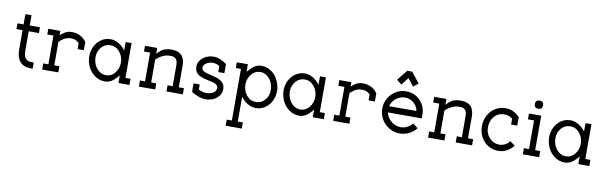

<svg xmlns="http://www.w3.org/2000/svg" viewBox="-57 -1328 6985 2212"><g transform="rotate(10 3436.0 -222.5)"><path d="M290.5 9.8Q205.6 9.8 163.1 -39.6Q120.6 -88.9 120.6 -177.7V-407.2H48.8V-475.1H120.6V-594.7H192.4V-475.1H312V-407.2H192.4V-177.7Q192.4 -121.1 214.8 -91.8Q237.3 -62.5 290.5 -62.5H312V9.8Z M550.8 -71.8H610.8V0H421.9V-71.8H481.4V-408.2H409.7V-475.1H550.8V-423.3Q568.4 -439 578.6 -447Q588.9 -455.1 606.2 -465.3Q623.5 -475.6 642.8 -480.2Q662.1 -484.9 685.5 -484.9Q738.8 -484.9 777.3 -466.1Q815.9 -447.3 847.2 -410.2L856 -399.9V-302.7H782.7V-372.6Q762.2 -392.6 740.5 -402.1Q718.8 -411.6 685.1 -411.6Q661.6 -411.6 639.4 -404.8Q617.2 -397.9 601.8 -387.9Q586.4 -377.9 574.5 -367.9Q562.5 -357.9 556.6 -351.1L550.8 -344.2Z M929.2 -249Q929.2 -308.6 955.1 -361.6Q981 -414.6 1029.5 -448Q1078.1 -481.4 1137.7 -481.4Q1175.8 -481.4 1210.2 -466.1Q1244.6 -450.7 1267.1 -430.9Q1289.6 -411.1 1314 -381.8V-479H1383.3V-71.8H1442.9V0H1314V-88.9Q1297.9 -70.3 1289.6 -61Q1281.2 -51.8 1263.9 -35.6Q1246.6 -19.5 1232.4 -11.5Q1218.3 -3.4 1198 3.2Q1177.7 9.8 1156.7 9.8Q1091.3 9.8 1038.6 -27.1Q985.8 -64 957.5 -122.8Q929.2 -181.6 929.2 -249ZM1156.2 -63Q1218.3 -63 1259.8 -114.5Q1301.3 -166 1301.3 -234.4Q1301.3 -305.7 1257.8 -359.1Q1214.4 -412.6 1148.4 -412.6Q1085 -412.6 1043.5 -364Q1002 -315.4 1002 -249.5Q1002 -202.1 1021 -159.7Q1040 -117.2 1075.9 -90.1Q1111.8 -63 1156.2 -63Z M1849.6 -412.6Q1799.3 -412.6 1756.6 -391.1Q1713.9 -369.6 1684.1 -338.4V-71.8H1744.1V0H1552.7V-71.8H1612.3V-408.2H1540.5V-475.1H1684.1V-406.2Q1700.2 -423.8 1709 -432.4Q1717.8 -440.9 1733.9 -453.1Q1750 -465.3 1764.6 -470.9Q1779.3 -476.6 1801.8 -481Q1824.2 -485.4 1851.6 -485.4Q2007.3 -485.4 2007.3 -325.7V-71.8H2067.4V0H1876V-71.8H1935.5V-317.4Q1935.5 -366.7 1915.5 -389.6Q1895.5 -412.6 1849.6 -412.6Z M2165 -343.8Q2165 -387.2 2193.1 -421.6Q2221.2 -456.1 2261.7 -472.9Q2302.2 -489.7 2345.7 -489.7Q2381.8 -489.7 2424.1 -472.2Q2466.3 -454.6 2496.1 -429.2V-323.7H2424.3V-394Q2387.2 -418 2345.2 -418Q2306.6 -418 2271.7 -397Q2236.8 -376 2236.8 -342.3Q2236.8 -326.7 2246.3 -315.2Q2255.9 -303.7 2272 -296.6Q2288.1 -289.6 2309.1 -283.9Q2330.1 -278.3 2353 -273.2Q2376 -268.1 2399.2 -261.7Q2422.4 -255.4 2443.4 -245.4Q2464.4 -235.4 2480.5 -221.9Q2496.6 -208.5 2506.1 -187.3Q2515.6 -166 2515.6 -138.7Q2515.6 -93.8 2489 -59.1Q2462.4 -24.4 2421.1 -7.1Q2379.9 10.3 2332 10.3Q2293.5 10.3 2247.3 -6.3Q2201.2 -22.9 2167 -47.4V-146H2238.8V-86.4Q2284.7 -62 2332 -62Q2376 -62 2409.9 -82.8Q2443.8 -103.5 2443.8 -139.2Q2443.8 -160.6 2428.5 -174.6Q2413.1 -188.5 2388.4 -195.6Q2363.8 -202.6 2334 -208.3Q2304.2 -213.9 2274.7 -222.4Q2245.1 -231 2220.5 -243.9Q2195.8 -256.8 2180.4 -282.2Q2165 -307.6 2165 -343.8Z M3129.4 -222.7Q3129.4 -162.6 3103.5 -109.9Q3077.6 -57.1 3029.3 -23.7Q2981 9.8 2921.4 9.8Q2883.3 9.8 2848.9 -5.6Q2814.5 -21 2792 -40.8Q2769.5 -60.5 2745.1 -89.8V198.7H2804.7V270.5H2615.7V198.7H2675.8V-404.8H2615.7V-471.7H2745.1V-382.8Q2761.2 -401.4 2769.5 -410.6Q2777.8 -419.9 2795.2 -436Q2812.5 -452.1 2826.7 -460.2Q2840.8 -468.3 2861.1 -474.9Q2881.3 -481.4 2902.3 -481.4Q2951.7 -481.4 2994.6 -459.7Q3037.6 -438 3066.7 -402.1Q3095.7 -366.2 3112.5 -319.3Q3129.4 -272.5 3129.4 -222.7ZM2902.8 -408.7Q2840.8 -408.7 2799.1 -357.2Q2757.3 -305.7 2757.3 -237.3Q2757.3 -166 2800.8 -112.5Q2844.2 -59.1 2910.2 -59.1Q2973.6 -59.1 3015.1 -107.4Q3056.6 -155.8 3056.6 -222.2Q3056.6 -269.5 3037.8 -312Q3019 -354.5 2983.2 -381.6Q2947.3 -408.7 2902.8 -408.7Z M3202.6 -249Q3202.6 -308.6 3228.5 -361.6Q3254.4 -414.6 3303 -448Q3351.6 -481.4 3411.1 -481.4Q3449.2 -481.4 3483.6 -466.1Q3518.1 -450.7 3540.5 -430.9Q3563 -411.1 3587.4 -381.8V-479H3656.7V-71.8H3716.3V0H3587.4V-88.9Q3571.3 -70.3 3563 -61Q3554.7 -51.8 3537.4 -35.6Q3520 -19.5 3505.9 -11.5Q3491.7 -3.4 3471.4 3.2Q3451.2 9.8 3430.2 9.8Q3364.7 9.8 3312 -27.1Q3259.3 -64 3231 -122.8Q3202.6 -181.6 3202.6 -249ZM3429.7 -63Q3491.7 -63 3533.2 -114.5Q3574.7 -166 3574.7 -234.4Q3574.7 -305.7 3531.2 -359.1Q3487.8 -412.6 3421.9 -412.6Q3358.4 -412.6 3316.9 -364Q3275.4 -315.4 3275.4 -249.5Q3275.4 -202.1 3294.4 -159.7Q3313.5 -117.2 3349.4 -90.1Q3385.3 -63 3429.7 -63Z M3955.1 -71.8H4015.1V0H3826.2V-71.8H3885.7V-408.2H3814V-475.1H3955.1V-423.3Q3972.7 -439 3982.9 -447Q3993.2 -455.1 4010.5 -465.3Q4027.8 -475.6 4047.1 -480.2Q4066.4 -484.9 4089.8 -484.9Q4143.1 -484.9 4181.6 -466.1Q4220.2 -447.3 4251.5 -410.2L4260.3 -399.9V-302.7H4187V-372.6Q4166.5 -392.6 4144.8 -402.1Q4123 -411.6 4089.4 -411.6Q4065.9 -411.6 4043.7 -404.8Q4021.5 -397.9 4006.1 -387.9Q3990.7 -377.9 3978.8 -367.9Q3966.8 -357.9 3960.9 -351.1L3955.1 -344.2Z M4526.4 -548.3 4468.8 -594.2 4566.4 -716.3H4624L4721.7 -594.2L4664.1 -548.3L4595.2 -635.3ZM4430.2 -205.1Q4441.9 -146 4491.5 -104.5Q4541 -63 4604.5 -63Q4643.1 -63 4679.7 -81.3Q4716.3 -99.6 4740.2 -130.4L4798.8 -85.4Q4764.6 -40.5 4712.9 -15.1Q4661.1 10.3 4604.5 10.3Q4538.1 10.3 4481.2 -23.4Q4424.3 -57.1 4391.1 -114.5Q4357.9 -171.9 4357.9 -238.3Q4357.9 -302.7 4389.6 -358.9Q4421.4 -415 4476.1 -448.2Q4530.8 -481.4 4595.2 -481.4Q4694.3 -481.4 4760.3 -414.1Q4826.2 -346.7 4826.2 -245.1V-205.1ZM4750.5 -278.3Q4741.7 -333 4698.2 -370.6Q4654.8 -408.2 4595.7 -408.2Q4537.1 -408.2 4490.7 -370.4Q4444.3 -332.5 4431.6 -278.3Z M5232.9 -412.6Q5182.6 -412.6 5139.9 -391.1Q5097.2 -369.6 5067.4 -338.4V-71.8H5127.4V0H4936V-71.8H4995.6V-408.2H4923.8V-475.1H5067.4V-406.2Q5083.5 -423.8 5092.3 -432.4Q5101.1 -440.9 5117.2 -453.1Q5133.3 -465.3 5147.9 -470.9Q5162.6 -476.6 5185.1 -481Q5207.5 -485.4 5234.9 -485.4Q5390.6 -485.4 5390.6 -325.7V-71.8H5450.7V0H5259.3V-71.8H5318.8V-317.4Q5318.8 -366.7 5298.8 -389.6Q5278.8 -412.6 5232.9 -412.6Z M5523.9 -237.3Q5523.9 -306.2 5554.2 -363.8Q5584.5 -421.4 5638.2 -455.1Q5691.9 -488.8 5757.3 -488.8Q5854 -488.8 5923.8 -412.6V-314H5852.1V-382.3Q5809.6 -416 5756.3 -416Q5684.1 -416 5639.4 -364.3Q5594.7 -312.5 5594.7 -236.3Q5594.7 -165.5 5641.6 -114Q5688.5 -62.5 5758.3 -62.5Q5795.4 -62.5 5826.9 -79.8Q5858.4 -97.2 5876.5 -123.5L5935.1 -82.5Q5906.7 -42.5 5860.4 -16.1Q5814 10.3 5758.8 10.3Q5691.4 10.3 5637.5 -22.9Q5583.5 -56.2 5553.7 -112.5Q5523.9 -168.9 5523.9 -237.3Z M6104.5 -406.7H6032.7V-475.1H6176.3V-71.8H6235.8V0H6044.4V-71.8H6104.5ZM6128.4 -547.4Q6080.6 -547.4 6080.6 -595.2Q6080.6 -643.1 6128.4 -643.1Q6176.3 -643.1 6176.3 -595.2Q6176.3 -547.4 6128.4 -547.4Z M6309.1 -249Q6309.1 -308.6 6335 -361.6Q6360.8 -414.6 6409.4 -448Q6458 -481.4 6517.6 -481.4Q6555.7 -481.4 6590.1 -466.1Q6624.5 -450.7 6647 -430.9Q6669.4 -411.1 6693.8 -381.8V-479H6763.2V-71.8H6822.8V0H6693.8V-88.9Q6677.7 -70.3 6669.4 -61Q6661.1 -51.8 6643.8 -35.6Q6626.5 -19.5 6612.3 -11.5Q6598.1 -3.4 6577.9 3.2Q6557.6 9.8 6536.6 9.8Q6471.2 9.8 6418.5 -27.1Q6365.7 -64 6337.4 -122.8Q6309.1 -181.6 6309.1 -249ZM6536.1 -63Q6598.1 -63 6639.6 -114.5Q6681.2 -166 6681.2 -234.4Q6681.2 -305.7 6637.7 -359.1Q6594.2 -412.6 6528.3 -412.6Q6464.8 -412.6 6423.3 -364Q6381.8 -315.4 6381.8 -249.5Q6381.8 -202.1 6400.9 -159.7Q6419.9 -117.2 6455.8 -90.1Q6491.7 -63 6536.1 -63Z"/></g></svg>

Font: Eligible
Style: Regular
Weight: 500
Version: Version 1.1